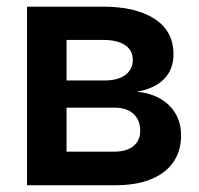

<svg xmlns="http://www.w3.org/2000/svg" viewBox="-20 -549 591 569"><path d="M60.1 0V-529.3H285.6Q381.8 -529.3 438 -493.2Q494.1 -457 494.1 -388.2Q494.1 -343.3 466.1 -314.7Q438 -286.1 385.3 -277.3Q425.3 -273.4 454.8 -256.6Q484.4 -239.7 500.5 -211.9Q516.6 -184.1 516.6 -147Q516.6 -102.1 494.1 -69.1Q471.7 -36.1 428.2 -18.1Q384.8 0 321.3 0ZM177.2 -99.6H318.8Q355 -99.6 375.2 -116Q395.5 -132.3 395.5 -161.1Q395.5 -193.8 375.2 -211.9Q355 -230 318.8 -230H177.2ZM177.2 -310.5H289.6Q329.6 -310.5 351.6 -326.9Q373.5 -343.3 373.5 -372.1Q373.5 -399.9 350.6 -415.3Q327.6 -430.7 285.6 -430.7H177.2Z"/></svg>

Font: Inter 24pt SemiBold
Style: Regular
Weight: 600
Designer: Rasmus Andersson
Foundry: rsms
Version: Version 4.001;git-66647c0bb